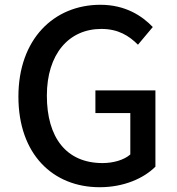

<svg xmlns="http://www.w3.org/2000/svg" viewBox="-20 -770 741 803"><path d="M397 13C498 13 581 -24 630 -73V-392H379V-297H525V-124C499 -101 454 -88 409 -88C257 -88 176 -195 176 -370C176 -543 267 -649 404 -649C475 -649 520 -620 557 -583L619 -657C574 -704 504 -750 400 -750C205 -750 57 -606 57 -366C57 -125 201 13 397 13Z"/></svg>

Font: Noto Sans JP Medium
Style: Regular
Weight: 500
Designer: Ryoko NISHIZUKA  (kana, bopomofo & ideographs); Paul D. Hunt (Latin, Greek & Cyrillic); Sandoll Communications , Soo-you
Foundry: Adobe
Version: Version 2.002;hotconv 1.0.116;makeotfexe 2.5.65601